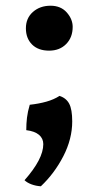

<svg xmlns="http://www.w3.org/2000/svg" viewBox="-20 -465 335 671"><path d="M151.5 -288Q113.6 -288 92 -309.5Q70.5 -331.1 70.5 -366.1Q70.5 -401.6 95.1 -423.3Q119.7 -445 156.6 -445Q192.5 -445 213.3 -421.5Q234 -398 234 -371.1Q234 -334.3 211.3 -311.2Q188.6 -288 151.5 -288ZM188 -129.9Q211.2 -122.4 221.8 -102.6Q232.4 -82.7 232.4 -40.7Q232.4 20.4 201.5 80.6Q170.5 140.9 122.8 186Q105.5 185 89.9 179.2Q74.4 173.3 65.7 164.8Q131.3 90.7 131.3 38.8Q131.3 18.9 116.2 6.1Q101 -6.6 71.8 -10.1Q71.8 -32.7 74.3 -53.8Q76.8 -74.9 84 -98.9Q115.8 -102.3 142.3 -109.8Q168.8 -117.3 188 -129.9Z"/></svg>

Font: Vollkorn
Style: Regular
Weight: 400
Designer: Friedrich Althausen
Foundry: Friedrich Althausen
Version: Version 5.001